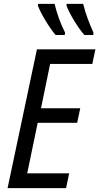

<svg xmlns="http://www.w3.org/2000/svg" viewBox="-20 -968 511 988"><path d="M266 -788H313L315 -800C293 -842 272 -900 261 -948H176L175 -939C191 -896 233 -827 266 -788ZM414 -788H460L461 -800C440 -846 420 -898 408 -948H323L322 -939C339 -895 379 -828 414 -788ZM19 0H320L336 -76H120L174 -336H377L393 -411H191L238 -639H455L471 -714H170Z"/></svg>

Font: Noto Sans Display SemiCondensed
Style: Italic
Weight: 400
Width: 4
Italic angle: -12°
Designer: Monotype Design Team
Foundry: Monotype Imaging Inc.
Version: Version 1.900